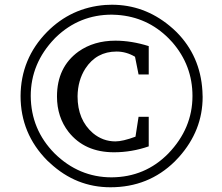

<svg xmlns="http://www.w3.org/2000/svg" viewBox="-20 -746 940 812"><path d="M67 -340Q68 -498 179 -611Q281 -714 425 -725Q440 -726 453 -726Q589 -726 697 -637Q713 -624 727 -610Q827 -509 836 -362Q837 -348 837 -336Q837 -194 737 -82Q728 -72 719 -63Q608 46 447 46Q302 46 192 -56Q186 -62 180 -67Q67 -181 67 -340ZM110 -340Q111 -198 211 -97Q314 4 452 4Q594 3 692 -97Q794 -203 794 -340Q794 -469 709 -567Q701 -576 693 -584Q603 -674 476 -683Q464 -684 453 -684Q316 -684 217 -589Q213 -585 211 -583Q110 -478 110 -340ZM221 -338Q221 -462 312 -528Q377 -574 468 -574Q536 -574 609 -551V-431H566L551 -506Q514 -528 473 -528Q388 -528 341 -456Q309 -406 308 -339Q308 -239 373 -183Q415 -148 468 -148Q499 -148 553 -168L566 -252H609V-127Q537 -102 462 -102Q338 -102 270 -188Q221 -251 221 -338Z"/></svg>

Font: Khartiya
Style: Regular
Weight: 500
Version: Version 1.0.1